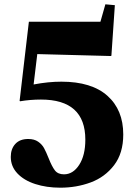

<svg xmlns="http://www.w3.org/2000/svg" viewBox="-20 -661 620 891"><path d="M111 -16Q139 -16 157 -3.5Q175 9 184.5 26.5Q194 44 206 74Q221 112 235 130Q249 148 277 148Q319 148 347.5 104Q376 60 376 -13Q376 -199 170 -199Q121 -199 73 -191L71 -193L114 -560H446L469 -641L513 -637L497 -403L495 -401L153 -410L136 -269Q204 -282 265 -282Q405 -282 478.5 -216.5Q552 -151 552 -37Q552 50 509.5 105.5Q467 161 401 185.5Q335 210 260 210Q196 210 143.5 193Q91 176 60.5 143.5Q30 111 30 67Q30 30 51 7Q72 -16 111 -16Z"/></svg>

Font: Minipax
Style: Bold
Weight: 700
Designer: Raphaël Ronot, Igor Stepanchenko (Cyrillic)
Foundry: steppetype
Version: Version 1.002